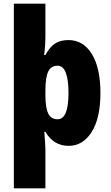

<svg xmlns="http://www.w3.org/2000/svg" viewBox="-20 -780 600 1040"><path d="M524 -276Q524 -140 476.5 -65Q429 10 352 10Q270 10 226 -66H220Q222 -35 224 -10Q226 15 226 31V240H55V-760H226V-593Q226 -531 219 -482H226Q251 -528 280 -545.5Q309 -563 351 -563Q431 -563 477.5 -487.5Q524 -412 524 -276ZM351 -275Q351 -424 292 -424Q256 -424 241 -392Q226 -360 226 -290V-263Q226 -197 241 -165.5Q256 -134 292 -134Q351 -134 351 -275Z"/></svg>

Font: Noto Sans Malayalam Condensed Black
Style: Regular
Weight: 900
Width: 3
Designer: Jelle Bosma - Monotype Design Team
Foundry: Monotype Imaging Inc.
Version: Version 2.104; ttfautohint (v1.8.4.7-5d5b)